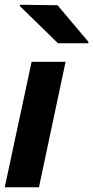

<svg xmlns="http://www.w3.org/2000/svg" viewBox="-23 -788 392 808"><path d="M253 -528 141 0H-3L110 -528ZM60 -763 61 -768 219 -766 349 -612V-606H221Z"/></svg>

Font: Nacelle Bold
Style: Italic
Weight: 700
Italic angle: -12°
Designer: Sora Sagano
Foundry: Sora Sagano
Version: Version 1.000;FEAKit 1.0